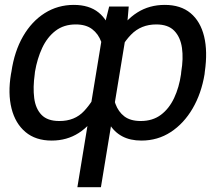

<svg xmlns="http://www.w3.org/2000/svg" viewBox="-20 -573 895 796"><path d="M300.8 203.1 407.2 -444.3 432.6 -545.9H513.7L504.9 -444.3L398.4 203.1ZM25.4 -265.6 27.3 -275.4Q39.6 -359.9 75.4 -422.1Q111.3 -484.4 165.5 -518.6Q219.7 -552.7 286.1 -552.7Q349.6 -552.7 388.7 -521.2Q427.7 -489.7 443.4 -430.4Q459 -371.1 452.1 -287.1L446.3 -255.9Q425.8 -171.9 390.6 -112.5Q355.5 -53.2 306.4 -21.7Q257.3 9.8 194.3 9.8Q127.9 9.8 85.7 -25.6Q43.5 -61 27.8 -123.3Q12.2 -185.5 25.4 -265.6ZM125 -275.4 124 -265.6Q116.2 -210.9 121.8 -166.7Q127.4 -122.6 152.1 -96.9Q176.8 -71.3 225.6 -71.3Q289.6 -70.8 328.9 -113Q368.2 -155.3 393.6 -215.8L412.1 -327.1Q411.6 -366.7 399.7 -399.7Q387.7 -432.6 362.1 -452.1Q336.4 -471.7 293.9 -471.7Q244.6 -471.7 210.2 -445.3Q175.8 -418.9 155 -374.5Q134.3 -330.1 125 -275.4ZM829.1 -275.4 828.1 -265.6Q814.9 -185.5 778.6 -123.3Q742.2 -61 688 -25.6Q633.8 9.8 566.4 9.8Q519.5 9.8 486.3 -8.1Q453.1 -25.9 432.9 -60.1Q412.6 -94.2 405 -143.6Q397.5 -192.9 402.3 -255.9L408.2 -287.1Q429.2 -371.1 464.4 -430.4Q499.5 -489.7 549.3 -521.2Q599.1 -552.7 663.1 -552.7Q729 -552.7 770 -518.6Q811 -484.4 826.2 -422.1Q841.3 -359.9 829.1 -275.4ZM730.5 -265.6 731.4 -275.4Q740.7 -330.1 734.4 -374.5Q728 -418.9 702.6 -445.3Q677.2 -471.7 627.9 -471.7Q564.5 -471.7 523.2 -429.2Q481.9 -386.7 461.9 -327.1L443.4 -215.8Q446.8 -175.3 458.7 -142.3Q470.7 -109.4 495.8 -90.3Q521 -71.3 563.5 -71.3Q612.8 -71.3 647 -96.9Q681.2 -122.6 701.9 -166.7Q722.7 -210.9 730.5 -265.6Z"/></svg>

Font: Inter Tight
Style: Italic
Weight: 400
Italic angle: -9.39999°
Designer: Rasmus Andersson
Foundry: rsms
Version: Version 3.002